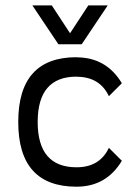

<svg xmlns="http://www.w3.org/2000/svg" viewBox="-20 -704 528 724"><path d="M268.6 0Q48.8 0 48.8 -244.1Q48.8 -488.3 268.6 -488.3V-487.8Q380.9 -487.8 439.5 -390.1L390.6 -341.3Q356 -414.6 268.6 -414.6V-415Q122.1 -415 122.1 -244.1Q122.1 -73.2 268.6 -73.2Q356 -73.2 390.6 -146.5L439.5 -97.7Q380.9 0 268.6 0ZM175.3 -683.6 244.1 -578.6 313 -683.6H386.2L288.1 -537.1H200.2L102.1 -683.6Z"/></svg>

Font: Sanitrixie
Style: Regular
Weight: 400
Designer: Jayvee D. Enaguas (Grand Chaos)
Version: Version 1.1 - 6/9/2013